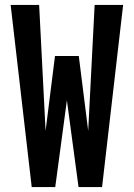

<svg xmlns="http://www.w3.org/2000/svg" viewBox="-20 -755 540 775"><path d="M108 0 23 -735H138L164 -227L202 -529H298L336 -227L362 -735H477L392 0H297L250 -350L203 0Z"/></svg>

Font: Iosevka Extrabold
Style: Regular
Weight: 800
Monospace: yes
Designer: Belleve Invis
Foundry: Belleve Invis
Version: Version 32.5.0; ttfautohint (v1.8.4)